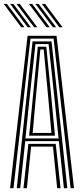

<svg xmlns="http://www.w3.org/2000/svg" viewBox="-34 -988 428 1008"><path d="M19 0 110.8 -800H262.8L354.5 0H336.8L247.2 -785.5H126L36.8 0ZM54 0 136.8 -770.8H236.5L319.5 0H301.5L275 -247H98.5L72 0ZM99.5 -261.2H273.5L251 -480.5L221.2 -756.5H152.2L122 -480.5ZM119 -275.8 138.8 -480.5 164.5 -742.8H209L235.2 -480.5L254.5 -275.8ZM137.5 -290H236L218.8 -480.5L195.5 -728.2H177.8L154.5 -480.5ZM89.2 0 115 -232.8H258.5L284 0H266.2L244.2 -218.2H129.2L107.2 0ZM145 -845 52.8 -967.5H69.8L161.8 -845ZM77.5 -845 -14.5 -967.5H2.2L94.2 -845ZM111.2 -845 19.2 -967.5H36L128 -845ZM277.5 -845 185.5 -967.5H202.5L294.5 -845ZM210 -845 118 -967.5H135L227 -845ZM243.8 -845 151.8 -967.5H168.8L260.8 -845Z"/></svg>

Font: Big Shoulders Inline Display SemiBold
Style: Regular
Weight: 600
Designer: Patric King
Foundry: XO Type Co
Version: Version 1.000